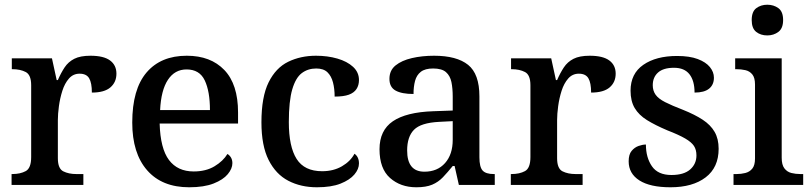

<svg xmlns="http://www.w3.org/2000/svg" viewBox="-20 -783 3436 813"><path d="M29 0V-46H32Q66 -46 89 -58.5Q112 -71 112 -118V-422Q112 -466 89 -478Q66 -490 33 -490H30V-536H200L220 -444H225Q238 -474 253.5 -497.5Q269 -521 294.5 -534Q320 -547 363 -547Q419 -547 446 -527Q473 -507 473 -471Q473 -435 447.5 -413Q422 -391 369 -391Q369 -432 357.5 -451.5Q346 -471 317 -471Q290 -471 272 -450.5Q254 -430 244 -398.5Q234 -367 229.5 -333.5Q225 -300 225 -275V-113Q225 -69 248 -57.5Q271 -46 303 -46H333V0Z M781 10Q666 10 603 -62Q540 -134 540 -264Q540 -405 600.5 -476Q661 -547 771 -547Q872 -547 930 -486.5Q988 -426 988 -307V-260H656Q659 -154 695.5 -105.5Q732 -57 800 -57Q852 -57 888.5 -79Q925 -101 943 -131Q952 -126 958 -116Q964 -106 964 -92Q964 -69 944.5 -45.5Q925 -22 884.5 -6Q844 10 781 10ZM869 -317Q869 -396 847 -442.5Q825 -489 770 -489Q720 -489 691 -445Q662 -401 658 -317Z M1322 10Q1254 10 1201 -17.5Q1148 -45 1117.5 -105.5Q1087 -166 1087 -265Q1087 -373 1117.5 -434.5Q1148 -496 1200.5 -521.5Q1253 -547 1318 -547Q1367 -547 1408.5 -535Q1450 -523 1475 -500Q1500 -477 1500 -444Q1500 -422 1489.5 -406Q1479 -390 1457 -382Q1435 -374 1397 -374Q1397 -407 1390 -434Q1383 -461 1366.5 -477Q1350 -493 1319 -493Q1284 -493 1258 -473.5Q1232 -454 1217.5 -404.5Q1203 -355 1203 -266Q1203 -162 1236 -110Q1269 -58 1344 -58Q1392 -58 1428 -79Q1464 -100 1481 -132Q1490 -126 1495 -115.5Q1500 -105 1500 -91Q1500 -67 1480.5 -44Q1461 -21 1422 -5.5Q1383 10 1322 10Z M1743 10Q1676 10 1631.5 -29.5Q1587 -69 1587 -151Q1587 -231 1643.5 -269.5Q1700 -308 1814 -312L1897 -315V-373Q1897 -409 1891.5 -435.5Q1886 -462 1868.5 -477.5Q1851 -493 1814 -493Q1780 -493 1762 -479Q1744 -465 1737.5 -440.5Q1731 -416 1731 -385Q1681 -385 1655 -399.5Q1629 -414 1629 -449Q1629 -485 1655 -506Q1681 -527 1724 -537Q1767 -547 1818 -547Q1914 -547 1962 -508.5Q2010 -470 2010 -375V-117Q2010 -76 2023.5 -61Q2037 -46 2071 -46H2075V0H1923L1905 -80H1897Q1875 -53 1855.5 -32.5Q1836 -12 1810 -1Q1784 10 1743 10ZM1777 -56Q1832 -56 1864.5 -92.5Q1897 -129 1897 -191V-270L1839 -267Q1762 -263 1733 -233.5Q1704 -204 1704 -146Q1704 -56 1777 -56Z M2143 0V-46H2146Q2180 -46 2203 -58.5Q2226 -71 2226 -118V-422Q2226 -466 2203 -478Q2180 -490 2147 -490H2144V-536H2314L2334 -444H2339Q2352 -474 2367.5 -497.5Q2383 -521 2408.5 -534Q2434 -547 2477 -547Q2533 -547 2560 -527Q2587 -507 2587 -471Q2587 -435 2561.5 -413Q2536 -391 2483 -391Q2483 -432 2471.5 -451.5Q2460 -471 2431 -471Q2404 -471 2386 -450.5Q2368 -430 2358 -398.5Q2348 -367 2343.5 -333.5Q2339 -300 2339 -275V-113Q2339 -69 2362 -57.5Q2385 -46 2417 -46H2447V0Z M2819 10Q2733 10 2687.5 -19Q2642 -48 2642 -100Q2642 -129 2654.5 -144Q2667 -159 2684 -165Q2701 -171 2715 -171Q2715 -116 2740.5 -79Q2766 -42 2823 -42Q2876 -42 2902.5 -65.5Q2929 -89 2929 -125Q2929 -149 2918.5 -165Q2908 -181 2881.5 -196.5Q2855 -212 2806 -231Q2754 -253 2719.5 -274.5Q2685 -296 2667.5 -325.5Q2650 -355 2650 -399Q2650 -471 2704 -508.5Q2758 -546 2847 -546Q2900 -546 2934.5 -533Q2969 -520 2986 -499Q3003 -478 3003 -454Q3003 -424 2982.5 -407.5Q2962 -391 2921 -391Q2921 -441 2899.5 -468.5Q2878 -496 2834 -496Q2789 -496 2766.5 -476Q2744 -456 2744 -422Q2744 -399 2756 -382Q2768 -365 2796.5 -350.5Q2825 -336 2872 -318Q2922 -298 2955.5 -276Q2989 -254 3006 -224.5Q3023 -195 3023 -153Q3023 -74 2968 -32Q2913 10 2819 10Z M3086 0V-46H3099Q3118 -46 3136 -50.5Q3154 -55 3165.5 -69Q3177 -83 3177 -112V-425Q3177 -454 3165.5 -468Q3154 -482 3136 -486Q3118 -490 3099 -490H3093V-536H3290V-115Q3290 -85 3301.5 -70Q3313 -55 3331 -50.5Q3349 -46 3369 -46H3381V0ZM3229 -633Q3201 -633 3182 -648Q3163 -663 3163 -698Q3163 -734 3182.5 -748.5Q3202 -763 3229 -763Q3256 -763 3276 -748.5Q3296 -734 3296 -698Q3296 -663 3276 -648Q3256 -633 3229 -633Z"/></svg>

Font: Noto Serif Khojki Medium
Style: Regular
Weight: 500
Version: Version 2.003